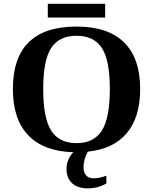

<svg xmlns="http://www.w3.org/2000/svg" viewBox="-20 -804 818 1026"><path d="M450.2 202.6Q395 202.6 365.2 175Q335.4 147.5 335.4 97.7Q335.4 48.8 371.6 9.3Q214.8 5.4 131.8 -80.3Q48.8 -166 48.8 -328.1Q48.8 -662.1 389.2 -662.1Q557.1 -662.1 643.1 -577.4Q729 -492.7 729 -328.1Q729 -177.7 657.7 -92.8Q586.4 -7.8 449.2 6.3Q426.3 48.8 426.3 89.8Q426.3 118.2 440.4 133.5Q454.6 148.9 481 148.9Q510.3 148.9 548.3 134.8V176.3Q503.9 202.6 450.2 202.6ZM210.9 -328.1Q210.9 -172.4 253.7 -105.7Q296.4 -39.1 389.2 -39.1Q481.4 -39.1 524.2 -106Q566.9 -172.9 566.9 -328.1Q566.9 -482.9 524.2 -547.9Q481.4 -612.8 389.2 -612.8Q296.4 -612.8 253.7 -547.9Q210.9 -482.9 210.9 -328.1ZM235.4 -710.4V-783.7H542V-710.4Z"/></svg>

Font: Liberation Serif
Style: Bold
Weight: 700
Designer: Steve Matteson
Foundry: Ascender Corporation
Version: Version 2.1.5